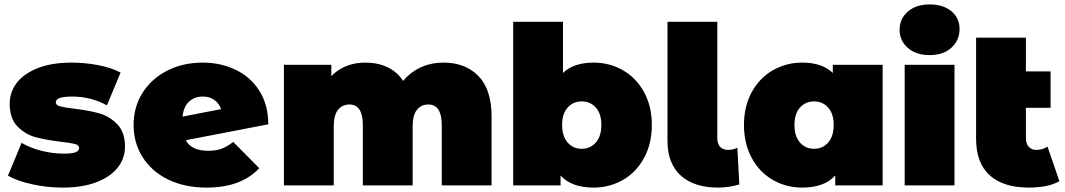

<svg xmlns="http://www.w3.org/2000/svg" viewBox="-20 -841 4833 871"><path d="M16 -44 78 -193Q116 -170 168 -157Q220 -144 269 -144Q308 -144 323.5 -150.5Q339 -157 339 -170Q339 -183 319.5 -188Q300 -193 256 -198Q189 -206 142 -218.5Q95 -231 59.5 -267Q24 -303 24 -370Q24 -423 56 -465Q88 -507 151.5 -532Q215 -557 304 -557Q366 -557 425.5 -545.5Q485 -534 527 -512L465 -363Q393 -403 307 -403Q233 -403 233 -377Q233 -364 253 -358.5Q273 -353 316 -348Q383 -340 429.5 -327Q476 -314 511.5 -278Q547 -242 547 -175Q547 -124 515 -82Q483 -40 419 -15Q355 10 264 10Q194 10 126 -5Q58 -20 16 -44Z M1038 -197 1156 -78Q1074 10 917 10Q818 10 743 -26.5Q668 -63 627 -128Q586 -193 586 -274Q586 -356 627 -420.5Q668 -485 739.5 -521Q811 -557 900 -557Q981 -557 1049 -524.5Q1117 -492 1157 -428.5Q1197 -365 1197 -277L823 -205Q848 -157 924 -157Q960 -157 984.5 -166Q1009 -175 1038 -197ZM808 -312 983 -346Q974 -372 952.5 -387.5Q931 -403 901 -403Q862 -403 837.5 -380Q813 -357 808 -312Z M2210 -312V0H1984V-273Q1984 -367 1923 -367Q1891 -367 1871.5 -343Q1852 -319 1852 -267V0H1626V-273Q1626 -367 1565 -367Q1533 -367 1513.5 -343Q1494 -319 1494 -267V0H1268V-547H1483V-496Q1544 -557 1638 -557Q1693 -557 1737 -536.5Q1781 -516 1809 -474Q1842 -514 1889 -535.5Q1936 -557 1992 -557Q2091 -557 2150.5 -496Q2210 -435 2210 -312Z M2937 -274Q2937 -189 2901.5 -124Q2866 -59 2805.5 -24.5Q2745 10 2673 10Q2572 10 2523 -45V0H2308V-742H2534V-510Q2582 -557 2673 -557Q2745 -557 2805.5 -522.5Q2866 -488 2901.5 -423.5Q2937 -359 2937 -274ZM2708 -274Q2708 -325 2683 -353Q2658 -381 2619 -381Q2580 -381 2555 -353Q2530 -325 2530 -274Q2530 -223 2555 -194.5Q2580 -166 2619 -166Q2658 -166 2683 -194.5Q2708 -223 2708 -274Z M3008 -202V-742H3234V-214Q3234 -188 3247 -174.5Q3260 -161 3284 -161Q3295 -161 3306.5 -164Q3318 -167 3325 -171L3334 -4Q3286 10 3237 10Q3129 10 3068.5 -44.5Q3008 -99 3008 -202Z M3984 -547V0H3769V-45Q3720 10 3619 10Q3547 10 3486.5 -24.5Q3426 -59 3390.5 -124Q3355 -189 3355 -274Q3355 -359 3390.5 -423.5Q3426 -488 3486.5 -522.5Q3547 -557 3619 -557Q3710 -557 3758 -510V-547ZM3762 -274Q3762 -325 3737 -353Q3712 -381 3673 -381Q3634 -381 3609 -353Q3584 -325 3584 -274Q3584 -223 3609 -194.5Q3634 -166 3673 -166Q3712 -166 3737 -194.5Q3762 -223 3762 -274Z M4084 -547H4310V0H4084ZM4061 -706Q4061 -756 4098.5 -788.5Q4136 -821 4197 -821Q4259 -821 4296 -790Q4333 -759 4333 -710Q4333 -658 4296 -624.5Q4259 -591 4197 -591Q4136 -591 4098.5 -623.5Q4061 -656 4061 -706Z M4786 -19Q4735 10 4647 10Q4532 10 4470 -45.5Q4408 -101 4408 -212V-670H4634V-517H4746V-352H4634V-214Q4634 -189 4647 -175Q4660 -161 4681 -161Q4710 -161 4732 -176Z"/></svg>

Font: Montserrat Alternates Black
Style: Regular
Weight: 900
Designer: Julieta Ulanovsky
Foundry: Julieta Ulanovsky
Version: Version 7.200